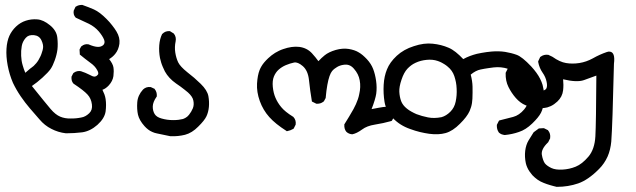

<svg xmlns="http://www.w3.org/2000/svg" viewBox="-20 -429 2540 767"><path d="M243.2 103.5Q227.5 101.6 213.1 97.2Q198.7 92.8 185.5 85.9Q158.2 72.3 137.7 47.9Q117.7 24.4 99.1 3.4Q80.6 -18.1 62.7 -44.2Q44.9 -70.3 31.7 -98.1Q17.6 -130.9 10.7 -167.5Q3.9 -203.6 5.9 -234.4Q6.8 -249.5 9.8 -262.5Q12.7 -275.4 17.3 -285.6Q22 -295.9 28.6 -305.2Q35.2 -314.5 43.9 -322.8Q61.5 -339.4 83.3 -346.4Q105 -353.5 128.9 -351.6Q141.6 -350.6 154.1 -344.7Q166.5 -338.9 179.7 -328.1Q192.4 -317.9 200 -305.4Q207.5 -293 209 -278.8Q211.9 -252.9 209.5 -231.4Q208 -220.2 205.3 -209.5Q202.6 -198.7 198.7 -188Q190.9 -166 182.1 -153.3Q172.9 -140.1 149.4 -118.7Q128.4 -99.6 107.4 -85.4Q162.6 -16.6 182.1 6.3Q201.7 29.3 220.7 37.1Q239.3 44.9 262.2 44.4Q268.1 44.4 273.7 44.2Q279.3 43.9 284.4 43.5Q289.6 43 294.4 42.2Q299.3 41.5 304.2 40.5Q313 39.1 320.8 34.9Q328.6 30.8 336.4 23.4Q350.1 10.3 347.2 -11.7Q344.2 -35.6 329.6 -51.3Q314.5 -67.9 273.9 -94.7L273.4 -95.2L272.9 -95.7Q268.6 -100.6 266.8 -107.2Q265.1 -113.8 265.6 -121.6V-122.6L266.1 -123.5L272 -135.3L272.9 -136.7L273.9 -137.7Q287.6 -147.9 304.2 -144.5L304.7 -144Q312.5 -141.6 320.6 -138.2Q328.6 -134.8 336.4 -130.9Q350.1 -123 357.4 -123Q358.4 -123 359.6 -123.3Q360.8 -123.5 362.1 -124Q363.3 -124.5 364.7 -125.2Q366.2 -126 367.4 -127.2Q368.7 -128.4 370.1 -129.9Q372.1 -131.8 372.6 -134Q373 -136.2 372.1 -140.1Q371.1 -144 368.2 -148.9Q359.9 -165 340.3 -178.7Q319.8 -193.8 300.8 -209.5L298.8 -210.9V-213.4L297.9 -229V-231L298.3 -232.4L304.2 -243.2L305.2 -244.1L306.2 -244.6Q317.9 -254.4 333 -252H333.5L334.5 -251.5Q356 -242.2 370.6 -241.7Q384.3 -241.2 393.1 -249.5Q400.4 -257.3 396 -270Q390.1 -285.2 374.5 -303.7Q358.4 -322.3 335 -334Q310.1 -346.2 283.7 -357.9L282.7 -358.4L281.7 -359.4Q272 -370.1 274.4 -385.7V-386.2L274.9 -387.2L280.8 -399.9L281.2 -401.4L282.7 -402.3Q294.4 -410.2 309.1 -409.2H309.6L310.5 -408.7Q333 -400.9 355.5 -391.1Q367.2 -385.7 379.4 -376.5Q391.6 -367.2 405.3 -353.5Q411.6 -347.2 417.5 -340.6Q423.3 -334 428.2 -327.6Q433.1 -321.3 437.5 -315.2Q441.9 -309.1 445.3 -303.2Q452.6 -291 455.6 -278.8Q458.5 -266.6 457 -253.9Q453.6 -230 440.4 -213.9Q430.2 -201.2 416 -192.9Q430.7 -174.3 433.1 -160.2Q435.5 -144.5 433.1 -125Q430.2 -105 414.6 -87.9Q402.3 -74.7 389.2 -70.3Q394 -60.5 397.2 -51.8Q400.4 -43 401.9 -33.2Q405.3 -10.7 401.9 16.1Q397.9 43.9 369.1 69.8Q340.3 95.2 308.1 99.6Q276.9 103.5 244.1 103.5H243.7ZM102.5 -156.2Q115.2 -164.6 125 -176.8Q129.9 -182.6 133.8 -189.2Q137.7 -195.8 141.1 -203.1Q142.6 -206.1 143.8 -209Q145 -211.9 146 -215.1Q147 -218.3 147.9 -221.2Q148.9 -224.1 149.9 -227.3Q150.9 -230.5 151.4 -233.9Q154.8 -248.5 145.5 -268.1Q136.7 -286.6 115.7 -288.6Q104.5 -289.6 96.4 -286.9Q88.4 -284.2 82.5 -277.3Q76.2 -270 72.3 -262Q68.4 -253.9 66.9 -245.1Q63.5 -226.1 64.5 -206.1Q64.9 -195.8 66.4 -186.3Q67.9 -176.8 70.8 -167.5Q74.7 -153.3 81.1 -138.2L101.6 -155.8L102.1 -156.2Z M660.6 115.2Q633.8 109.4 606.9 104Q602.1 103 597.4 101.6Q592.8 100.1 588.4 98.1Q584 96.2 579.8 93.8Q575.7 91.3 571.8 88.4Q567.9 85.4 564.2 82Q560.5 78.6 557.1 74.7Q536.6 51.8 531.2 29.3Q526.4 7.3 528.3 -20Q530.3 -48.3 551.3 -71.3H551.8V-71.8Q564.5 -83.5 582 -81.1H582.5L583.5 -80.6L596.2 -74.7L597.7 -74.2L598.1 -72.8Q607.4 -61.5 606.4 -45.4V-43.9L605.5 -42.5Q590.8 -21.5 590.3 -4.2Q589.8 13.2 597.7 26.4Q605.5 39.1 625.5 44.4Q647.5 50.8 671.4 50.8Q683.6 50.8 693.4 49.6Q703.1 48.3 710.9 46.4Q715.3 44.9 719.7 42.5Q724.1 40 727.8 37.1Q731.4 34.2 734.9 29.8Q744.6 17.6 750.5 3.4Q755.9 -10.3 752.4 -27.3Q751 -35.2 745.6 -43.2Q740.2 -51.3 731 -59.6Q724.6 -64.9 717 -71Q709.5 -77.1 700.9 -83.3Q692.4 -89.4 683.1 -95.7Q653.8 -116.2 638.7 -143.6Q634.3 -152.8 630.4 -161.6Q626.5 -170.4 623.8 -179.4Q621.1 -188.5 619.1 -197.3Q614.3 -223.1 616.2 -248.5Q618.2 -273.9 627.4 -292.5L627.9 -293.5L628.9 -293.9Q640.1 -305.7 657.7 -304.7H659.2L660.2 -303.7L672.9 -295.9L673.8 -295.4L674.3 -294.9Q685.1 -281.7 681.6 -263.7Q676.8 -241.2 680.2 -219.2Q683.6 -197.3 691.9 -179.7Q700.2 -163.1 727.5 -141.1Q756.8 -118.7 781.7 -94.2Q808.1 -68.4 812.5 -44.9Q816.4 -22.9 814.5 -2Q813.5 8.8 811 18.1Q808.6 27.3 804.7 35.6Q796.9 52.2 772 76.7Q747.1 102.1 719.2 109.4Q691.9 116.2 662.1 115.2H661.6Z M1386.2 107.4Q1379.9 106.9 1374.3 104.5Q1368.7 102.1 1364.3 98.1L1363.8 97.7Q1354.5 86.9 1355.5 68.8V67.4L1356.4 66.4Q1375 37.1 1392.1 6.8Q1397.5 -2.9 1401.9 -12.9Q1406.2 -22.9 1409.7 -32.7Q1413.1 -42.5 1415 -52.7Q1421.9 -82 1417 -107.9Q1412.6 -133.3 1394 -154.3Q1385.3 -164.6 1374.8 -168.5Q1364.3 -172.4 1351.1 -169.9Q1344.2 -168.9 1338.1 -166.7Q1332 -164.6 1326.7 -161.4Q1321.3 -158.2 1316.2 -154.3Q1311 -150.4 1306.6 -145Q1301.3 -138.7 1296.4 -125Q1291.5 -111.3 1287.6 -89.6Q1283.7 -67.9 1281.2 -39.6V-38.1L1280.8 -37.1L1273.9 -24.4L1272.9 -23.4L1272 -22.9Q1260.7 -13.7 1244.6 -14.6H1243.7L1242.7 -15.1L1229 -22L1226.1 -23.4L1225.6 -26.4Q1218.8 -66.4 1214.4 -108.4Q1212.4 -127.9 1206.1 -142.1Q1199.7 -156.2 1189.5 -165Q1169.4 -182.1 1154.8 -179.2Q1138.7 -175.8 1122.1 -168.9Q1106 -162.1 1093.3 -150.9Q1081.1 -140.1 1074.2 -123.3Q1067.4 -106.4 1069.8 -82Q1072.3 -57.1 1080.6 -38.1Q1088.9 -18.6 1103.5 -1Q1118.2 17.1 1150.4 37.1L1151.4 37.6L1151.9 38.1Q1163.6 50.8 1161.1 68.4V69.3L1160.6 69.8L1153.8 83.5L1152.8 85L1151.4 85.9Q1140.6 92.3 1127.9 94.7L1125.5 95.2L1124 93.8Q1080.1 65.9 1055.7 38.6Q1030.8 10.7 1017.8 -25.4Q1004.9 -61.5 1006.8 -95.2Q1008.8 -128.4 1017.1 -149.4Q1020 -156.7 1024.7 -164.6Q1029.3 -172.4 1035.9 -180.2Q1042.5 -188 1051.3 -196.3Q1057.6 -202.1 1064.7 -207.8Q1071.8 -213.4 1079.1 -217.8Q1086.4 -222.2 1094.5 -226.1Q1102.5 -230 1111.3 -232.9Q1146 -245.1 1175.3 -241.7Q1206.1 -237.8 1226.1 -216.3Q1241.2 -199.7 1252 -184.6Q1264.2 -197.8 1276.9 -208Q1293 -221.2 1321.3 -229.5Q1349.1 -237.3 1373.5 -233.4Q1385.3 -231.4 1395.3 -228Q1405.3 -224.6 1413.1 -219.7Q1420.9 -215.3 1429 -208.5Q1437 -201.7 1445.8 -192.4Q1462.9 -173.8 1470.7 -153.3Q1478.5 -133.3 1482.4 -106.4Q1486.3 -79.1 1482.9 -54.2Q1479.5 -32.2 1464.4 6.8Q1479.5 3.9 1492.7 1.5Q1509.8 -2 1527.8 -2.9H1529.8L1531.2 -2.4L1543.9 4.4L1544.4 4.9L1544.9 5.9Q1557.1 17.6 1553.7 37.1L1553.2 38.1V39.1L1546.4 51.8L1544.9 53.7L1542.5 54.7Q1511.2 63.5 1477.5 68.8Q1461.4 71.3 1448.7 76.2Q1436 81.1 1426.3 88.4Q1404.8 104 1387.7 107.4H1387.2Z M1995.6 110.4Q1992.7 109.9 1989.5 109.1Q1986.3 108.4 1983.6 107.4Q1981 106.4 1978.5 104.7Q1976.1 103 1973.6 101.1L1973.1 100.6L1972.7 100.1Q1968.3 93.8 1966.3 86.4Q1964.4 79.1 1964.8 70.8V69.8L1965.3 68.8L1972.2 55.2L1973.6 52.7L1976.1 51.8Q2003.4 44.9 2029.8 38.1Q2054.2 31.7 2074.2 7.8Q2080.6 0 2084.5 -8.1Q2088.4 -16.1 2089.8 -24.7Q2091.3 -33.2 2089.8 -42Q2085.9 -70.8 2078.1 -88.6Q2070.3 -106.4 2053.2 -126Q2036.6 -145.5 2008.8 -154.3Q1981 -163.1 1952.1 -159.7Q1942.4 -158.7 1933.3 -157.2Q1924.3 -155.8 1916 -154.5Q1907.7 -153.3 1899.9 -151.4Q1880.4 -147.5 1860.4 -130.9Q1867.2 -105 1867.7 -82.5Q1868.2 -59.6 1867.2 -34.7Q1866.7 -25.9 1865.5 -17.6Q1864.3 -9.3 1861.8 -1.2Q1859.4 6.8 1856 14.6Q1845.7 37.6 1817.4 65.4Q1789.1 94.2 1760.3 102.5Q1731.9 110.4 1694.8 105.5Q1676.8 103 1657.7 98.4Q1638.7 93.8 1618.7 86.4Q1577.6 72.3 1549.8 43Q1522 13.7 1516.1 -22Q1510.7 -56.2 1512.7 -90.3Q1514.6 -124.5 1525.9 -151.9Q1537.1 -180.2 1564.9 -206.1Q1592.8 -231.9 1633.3 -244.6Q1653.8 -251.5 1672.6 -253.9Q1691.4 -256.3 1708.5 -254.4Q1742.7 -251 1772 -238.3Q1786.1 -232.4 1800.8 -220.7Q1815.4 -209 1830.6 -192.9Q1843.8 -200.2 1857.4 -205.3Q1871.1 -210.4 1884.8 -213.9Q1894.5 -215.8 1904.3 -217.8Q1914.1 -219.7 1923.8 -220.9Q1933.6 -222.2 1943.4 -223.1Q1972.7 -225.6 1998 -221.7Q2010.3 -219.7 2021.7 -216.8Q2033.2 -213.9 2043.9 -210Q2065.9 -202.1 2102.1 -163.6Q2113.8 -150.9 2122.8 -138.4Q2131.8 -126 2137.9 -113.8Q2144 -101.6 2147.5 -89.8Q2156.2 -55.2 2153.3 -25.9Q2150.4 3.4 2141.1 21.5Q2131.8 39.6 2106 64.5Q2080.1 89.4 2053.2 98.1Q2026.9 107.4 1996.6 110.4H1996.1ZM1743.7 39.1Q1762.7 33.7 1779.1 17.3Q1795.4 1 1800.3 -22.9Q1805.7 -48.3 1804.2 -74.7Q1803.7 -88.4 1801.3 -100.8Q1798.8 -113.3 1794.9 -125Q1787.1 -147.9 1768.1 -163.1Q1765.1 -165.5 1762 -168Q1758.8 -170.4 1755.4 -172.4Q1752 -174.3 1748.8 -176.3Q1745.6 -178.2 1742.2 -179.9Q1738.8 -181.6 1735.4 -182.9Q1731.9 -184.1 1728.5 -185.5Q1708.5 -192.4 1684.1 -189.9Q1659.7 -187.5 1640.1 -178.2Q1630.4 -173.8 1622.3 -167.7Q1614.3 -161.6 1607.4 -154.3Q1600.6 -147 1594.7 -136.2Q1588.9 -125.5 1584 -110.8Q1574.2 -82 1575.2 -62.5Q1576.2 -42 1582.5 -24.9Q1588.9 -8.3 1605.5 4.9Q1609.4 8.3 1614 11.2Q1618.7 14.2 1623.3 16.8Q1627.9 19.5 1633.1 22Q1638.2 24.4 1643.6 26.9Q1665.5 35.2 1689.9 40Q1713.9 44.9 1743.7 39.1Z M2203.6 317.4Q2197.3 315.9 2190.7 314.2Q2184.1 312.5 2177.5 310.5Q2170.9 308.6 2164.6 306.4Q2158.2 304.2 2152.3 301.8Q2139.2 296.9 2127.9 289.1Q2116.7 281.2 2106.4 270.5Q2100.1 263.2 2095 255.6Q2089.8 248 2086.2 239.7Q2082.5 231.4 2080.6 223.1Q2075.2 197.8 2078.1 173.3Q2081.1 149.4 2091.3 132.3Q2100.6 116.2 2111.3 100.1L2111.8 99.6L2112.8 98.6L2131.3 85L2132.8 84H2134.3L2150.9 83H2152.3L2153.8 83.5L2167.5 90.3L2168.9 90.8L2169.4 91.8Q2180.2 104.5 2177.7 122.6V124L2177.2 124.5L2170.4 138.2L2169.9 139.2L2168.9 140.1Q2141.1 167 2144.5 189Q2146.5 200.7 2149.7 209.5Q2152.8 218.3 2156.7 223.6Q2161.1 229 2167.7 233.6Q2174.3 238.3 2182.6 242.2Q2199.2 250 2226.6 248.5Q2254.4 247.1 2279.8 236.8Q2305.2 226.6 2330.6 196.8Q2355.5 167.5 2358.4 115.7Q2361.3 63.5 2362.3 -127Q2336.9 -117.2 2312.5 -108.9Q2284.7 -99.1 2229.5 -112.3Q2231.9 -88.9 2229.5 -68.4Q2228 -55.2 2222.2 -43.9Q2216.3 -32.7 2206.5 -23.4Q2200.2 -17.6 2193.6 -12.9Q2187 -8.3 2180.2 -5.1Q2173.3 -2 2166.5 0Q2146 4.9 2123 2.4Q2100.1 0 2079.1 -8.8Q2058.1 -17.6 2040.5 -37.6Q2023.4 -57.1 2011.2 -81.5Q1999 -106 2000 -136.7V-138.2L2000.5 -139.2L2007.3 -152.8L2007.8 -154.3L2008.8 -154.8Q2021.5 -165.5 2039.6 -163.1H2041L2041.5 -162.6L2055.2 -155.8L2057.6 -154.3L2058.6 -151.9Q2064 -131.3 2070.3 -112.3Q2076.2 -94.2 2095.7 -78.1Q2114.3 -62.5 2135.7 -64.5Q2146.5 -65.4 2153.1 -68.1Q2159.7 -70.8 2162.1 -74.7Q2167.5 -84 2163.6 -102.1Q2159.7 -121.6 2147.5 -138.7Q2134.3 -157.7 2129.9 -181.6V-183.6L2130.4 -185.1L2137.2 -199.7L2137.7 -201.2L2139.2 -202.1Q2152.8 -212.4 2169.9 -210H2170.4L2171.4 -209.5L2186 -202.6L2186.5 -202.1H2187Q2216.3 -181.2 2241.2 -177.2Q2266.6 -172.9 2294.4 -177.2Q2322.3 -181.6 2348.1 -195.8Q2375.5 -211.4 2404.3 -221.2Q2411.1 -223.6 2416.5 -222.7Q2438.5 -219.7 2432.6 -174.3Q2426.8 73.7 2421.9 136.7Q2420.4 152.8 2416.7 168Q2413.1 183.1 2407 196.8Q2400.9 210.4 2392.3 222.9Q2383.8 235.4 2373 246.1Q2329.6 290 2289.6 303.7Q2250 317.4 2205.1 317.4H2204.6Z"/></svg>

Font: NaikaiFont
Style: SemiBold
Weight: 600
Version: Version 1.89